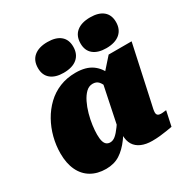

<svg xmlns="http://www.w3.org/2000/svg" viewBox="-180 -937 1068 1101"><g transform="rotate(-30 354.5 -386.5)"><path d="M518 -317 459 -338Q453 -370 445 -395Q437 -420 423.5 -434.5Q410 -449 386 -449Q361 -449 341.5 -430Q322 -411 307 -380.5Q292 -350 282 -314Q272 -278 267.5 -244Q263 -210 263 -184Q263 -156 268 -139Q273 -122 283 -114.5Q293 -107 307 -107Q325 -107 342 -121Q359 -135 380 -164Q401 -193 429 -237L447 -198Q409 -129 375 -82.5Q341 -36 302.5 -11.5Q264 13 211 13Q154 13 112.5 -11.5Q71 -36 49 -82.5Q27 -129 27 -194Q27 -248 40.5 -300Q54 -352 79.5 -397.5Q105 -443 142 -478.5Q179 -514 227 -533.5Q275 -553 333 -553Q401 -553 442 -523.5Q483 -494 501 -441.5Q519 -389 518 -317ZM702 -548 634 -234Q628 -204 623 -183.5Q618 -163 615.5 -149.5Q613 -136 613 -128Q613 -115 620.5 -109.5Q628 -104 640 -104Q652 -104 661 -105.5Q670 -107 676 -107L655 -9Q638 -6 616.5 -2.5Q595 1 571 3.5Q547 6 520 6Q479 6 449 -7Q419 -20 403.5 -45Q388 -70 388 -108Q388 -114 388 -120Q388 -126 388 -136L378 -124L441 -428L454 -440L550 -548ZM275 -586Q334 -586 365.5 -613Q397 -640 397 -689Q397 -736 367 -761Q337 -786 281 -786Q224 -786 192 -759.5Q160 -733 160 -683Q160 -636 190.5 -611Q221 -586 275 -586ZM558 -586Q616 -586 648 -613Q680 -640 680 -689Q680 -736 650 -761Q620 -786 564 -786Q506 -786 474 -759.5Q442 -733 442 -683Q442 -636 472.5 -611Q503 -586 558 -586Z"/></g></svg>

Font: Roboto Serif Black
Style: Italic
Weight: 900
Italic angle: -10°
Version: Version 1.008